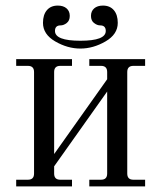

<svg xmlns="http://www.w3.org/2000/svg" viewBox="-20 -668 578 688"><path d="M38 0V-24H80Q102 -24 102 -46V-410Q102 -432 80 -432H38V-456H238V-432H196Q174 -432 174 -410V-116L364 -384V-410Q364 -432 342 -432H300V-456H500V-432H458Q436 -432 436 -410V-46Q436 -24 458 -24H500V0H300V-24H342Q364 -24 364 -46V-340L174 -72V-46Q174 -24 196 -24H238V0ZM268 -522Q359 -522 359 -557Q359 -577 339 -577Q328 -577 317 -585.5Q306 -594 306 -611Q306 -628 317.5 -638Q329 -648 349 -648Q374 -648 388 -631.5Q402 -615 402 -586Q402 -545 358 -519.5Q314 -494 268 -494Q222 -494 178 -519.5Q134 -545 134 -586Q134 -615 148 -631.5Q162 -648 187 -648Q207 -648 218.5 -638Q230 -628 230 -611Q230 -594 219 -585.5Q208 -577 197 -577Q177 -577 177 -557Q177 -522 268 -522Z"/></svg>

Font: Old Standard TT
Style: Regular
Weight: 400
Designer: Alexey Kryukov <alexios@thessalonica.org.ru>
Version: Version 2.2